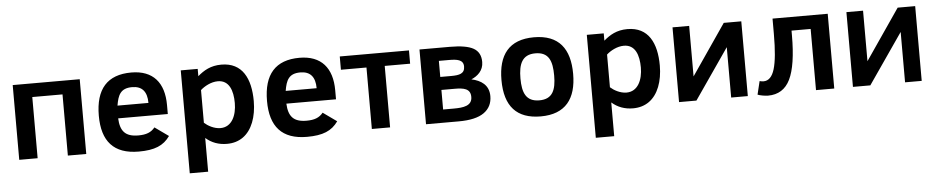

<svg xmlns="http://www.w3.org/2000/svg" viewBox="-41 -822 6386 1310"><g transform="rotate(-5 3152.0 -167.0)"><path d="M397 0H523V-512H64V0H190V-419H397Z M877 -527C713 -527 631 -435.3 631 -252C631 -77.5 710 15 882 15C991 15 1052.2 -10.8 1096 -73L1002 -140C976.1 -107.9 942.7 -95 888 -95C799.1 -95 764.9 -135.6 761 -223H1101V-285C1101 -437.4 1026.6 -527 877 -527ZM976 -310H764C776 -382.1 794.9 -427 874 -427C942 -427 976 -388 976 -310Z M1494 -527C1420.5 -527 1373.2 -498.2 1331 -462V-512H1215V193H1341V-38C1381 -2.7 1429.3 15 1486 15C1528.7 15 1565.5 4 1596.5 -18C1659.2 -62.5 1693 -151.6 1693 -260C1693 -413.9 1637.9 -527 1494 -527ZM1451 -96C1407.1 -96 1364.9 -120.5 1341 -142V-366C1366.9 -389.7 1413.5 -416 1460 -416C1537.9 -416 1563 -343 1563 -258C1563 -174 1529.2 -96 1451 -96Z M2029 -527C1865 -527 1783 -435.3 1783 -252C1783 -77.5 1862 15 2034 15C2143 15 2204.2 -10.8 2248 -73L2154 -140C2128.1 -107.9 2094.7 -95 2040 -95C1951.1 -95 1916.9 -135.6 1913 -223H2253V-285C2253 -437.4 2178.6 -527 2029 -527ZM2128 -310H1916C1928 -382.1 1946.9 -427 2026 -427C2094 -427 2128 -388 2128 -310Z M2778 -421V-512H2304V-421H2479V0H2604V-421Z M3185 -278C3227.3 -295.9 3269 -330.1 3269 -390C3269 -434 3252.5 -465.3 3219.5 -484C3186.5 -502.7 3132.7 -512 3058 -512H2850V0H3074C3152 0 3209.8 -13.3 3247.5 -40C3285.2 -66.7 3304 -104.3 3304 -153C3304 -229.8 3249.9 -264.3 3185 -278ZM3049 -313H2975V-423H3044C3097.5 -423 3143 -417.8 3143 -370C3143 -321 3106.3 -313 3049 -313ZM3048 -90H2975V-224H3064C3127.4 -224 3174 -216.5 3174 -159C3174 -97.5 3113.7 -90 3048 -90Z M3635 -527C3463.1 -527 3389 -426.9 3389 -255C3389 -75 3471 15 3635 15C3805.1 15 3880 -85.2 3880 -255C3880 -426.4 3806 -527 3635 -527ZM3635 -95C3543.6 -95 3519 -157.1 3519 -255C3519 -352.7 3543.7 -417 3635 -417C3727.1 -417 3750 -354.4 3750 -255C3750 -157 3725.9 -95 3635 -95Z M4275 -527C4201.5 -527 4154.2 -498.2 4112 -462V-512H3996V193H4122V-38C4162 -2.7 4210.3 15 4267 15C4309.7 15 4346.5 4 4377.5 -18C4440.2 -62.5 4474 -151.6 4474 -260C4474 -413.9 4418.9 -527 4275 -527ZM4232 -96C4188.1 -96 4145.9 -120.5 4122 -142V-366C4147.9 -389.7 4194.5 -416 4241 -416C4318.9 -416 4344 -343 4344 -258C4344 -174 4310.2 -96 4232 -96Z M4702 0 4940 -345V0H5054V-512H4934L4697 -166V-512H4583V0Z M5390 -419H5521V0H5646V-512H5268V-406C5268 -296.7 5260.3 -216.8 5245 -166.5C5229.7 -116.2 5204.7 -91 5170 -91C5162 -91 5153 -92.3 5143 -95L5121 -4C5134.9 2.3 5171.1 9 5192 9C5262 9 5312.5 -22.7 5343.5 -86C5374.5 -149.3 5390 -249.7 5390 -387Z M5893 0 6131 -345V0H6245V-512H6125L5888 -166V-512H5774V0Z"/></g></svg>

Font: Fog Sans
Style: Bold
Weight: 700
Foundry: Intel Corporation
Version: Version 1.00